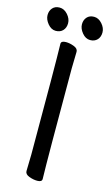

<svg xmlns="http://www.w3.org/2000/svg" viewBox="-134 -923 573 987"><g transform="rotate(15 152.0 -429.0)"><path d="M173 16Q152 16 129.5 7.5Q107 -1 107 -18L109 -107Q109 -589 106 -695Q106 -711 132 -711Q152 -711 174.5 -702.5Q197 -694 197 -677L195 -588Q195 -106 198 0Q198 16 173 16ZM103 -768Q89 -753 65 -753Q41 -753 22.5 -775.5Q4 -798 4 -821Q4 -844 17.5 -859Q31 -874 55 -874Q79 -874 98 -852.5Q117 -831 117 -807Q117 -783 103 -768ZM286 -768Q272 -753 248 -753Q224 -753 205.5 -775.5Q187 -798 187 -821Q187 -844 200.5 -859Q214 -874 238 -874Q262 -874 281 -852.5Q300 -831 300 -807Q300 -783 286 -768Z"/></g></svg>

Font: LXGW WenKai Lite Medium
Style: Regular
Weight: 500
Designer: LXGW / Fontworks Inc.
Foundry: LXGW / Fontworks Inc.
Version: Version 1.511; March 25, 2025